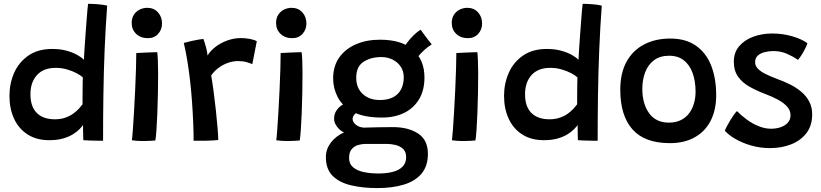

<svg xmlns="http://www.w3.org/2000/svg" viewBox="-20 -736 4302 1006"><path d="M416.5 -1.5Q416 -9.5 415.8 -25.2Q415.5 -41 415.2 -57Q415 -73 415 -81Q410.5 -74 398.2 -61Q386 -48 365 -34.2Q344 -20.5 312.5 -11Q281 -1.5 238 -1.5Q172 -1.5 125.2 -31.2Q78.5 -61 54 -113.5Q29.5 -166 29.5 -234Q29.5 -298.5 54.2 -354.5Q79 -410.5 129 -445Q179 -479.5 253.5 -479.5Q296.5 -479.5 330 -470Q363.5 -460.5 386.5 -447.2Q409.5 -434 419.5 -422.5Q420.5 -446 422.8 -479.8Q425 -513.5 427.8 -550.2Q430.5 -587 433 -621.2Q435.5 -655.5 437.8 -681Q440 -706.5 441.5 -716Q464.5 -716 492.8 -713.8Q521 -711.5 541.5 -706.5Q533 -590.5 528.2 -475Q523.5 -359.5 521.8 -241.5Q520 -123.5 520 1.5Q511 1.5 490.5 1.2Q470 1 449 0.2Q428 -0.5 416.5 -1.5ZM267.5 -111Q298 -111 322.2 -119.5Q346.5 -128 364.2 -141Q382 -154 394 -167.2Q406 -180.5 412.5 -189.5Q412.5 -201 412.5 -220.5Q412.5 -240 412.8 -261.8Q413 -283.5 413.2 -302.2Q413.5 -321 414 -330.5Q403 -341 381.2 -352.5Q359.5 -364 331.2 -372.2Q303 -380.5 272 -380.5Q208 -380.5 173.8 -342.8Q139.5 -305 139.5 -242Q139.5 -177.5 172.8 -144.2Q206 -111 267.5 -111Z M794 0Q786 0.5 768.2 1.8Q750.5 3 731 3Q715.5 3 700.2 2Q685 1 671 -1Q673 -14 676 -54.5Q679 -95 682.2 -150.5Q685.5 -206 688.2 -265.2Q691 -324.5 692.5 -375.8Q694 -427 694 -458Q701 -458.5 715.8 -459.2Q730.5 -460 747.5 -460.8Q764.5 -461.5 780 -462Q795.5 -462.5 804 -462.5Q806 -448 807.2 -418Q808.5 -388 808.5 -351Q808.5 -304.5 807.5 -250.8Q806.5 -197 804.5 -146Q802.5 -95 799.8 -55.8Q797 -16.5 794 0ZM755 -536Q717 -536 693.5 -558.5Q670 -581 670 -616Q670 -641 681.5 -658.8Q693 -676.5 711.8 -685.8Q730.5 -695 751.5 -695Q786 -695 807.5 -671.5Q829 -648 829 -612.5Q829 -581 808.5 -558.5Q788 -536 755 -536Z M1067.5 -445Q1081.5 -469 1108.5 -490Q1135.5 -511 1170.8 -523.8Q1206 -536.5 1242.5 -536.5Q1266 -536.5 1289.5 -532Q1313 -527.5 1325.5 -520L1302 -400Q1290.5 -405 1272 -410.5Q1253.5 -416 1228 -416Q1200.5 -416 1173.8 -406.5Q1147 -397 1124.5 -380Q1102 -363 1086.5 -340.5Q1092.5 -307 1099 -258.5Q1105.5 -210 1111 -158.8Q1116.5 -107.5 1120 -65.5Q1123.5 -23.5 1123.5 -2.5Q1097.5 0.5 1061.8 1.2Q1026 2 994.5 1.5Q994.5 -43.5 992.2 -96Q990 -148.5 986 -204Q982 -259.5 975.8 -314.2Q969.5 -369 961.2 -419.2Q953 -469.5 943 -511Q960 -516 981.8 -520.8Q1003.5 -525.5 1021.8 -528.8Q1040 -532 1045.5 -532Q1052 -516.5 1059.2 -489.2Q1066.5 -462 1067.5 -445Z M1550.5 0Q1542.5 0.5 1524.8 1.8Q1507 3 1487.5 3Q1472 3 1456.8 2Q1441.5 1 1427.5 -1Q1429.5 -14 1432.5 -54.5Q1435.5 -95 1438.8 -150.5Q1442 -206 1444.8 -265.2Q1447.5 -324.5 1449 -375.8Q1450.5 -427 1450.5 -458Q1457.5 -458.5 1472.2 -459.2Q1487 -460 1504 -460.8Q1521 -461.5 1536.5 -462Q1552 -462.5 1560.5 -462.5Q1562.5 -448 1563.8 -418Q1565 -388 1565 -351Q1565 -304.5 1564 -250.8Q1563 -197 1561 -146Q1559 -95 1556.2 -55.8Q1553.5 -16.5 1550.5 0ZM1511.5 -536Q1473.5 -536 1450 -558.5Q1426.5 -581 1426.5 -616Q1426.5 -641 1438 -658.8Q1449.5 -676.5 1468.2 -685.8Q1487 -695 1508 -695Q1542.5 -695 1564 -671.5Q1585.5 -648 1585.5 -612.5Q1585.5 -581 1565 -558.5Q1544.5 -536 1511.5 -536Z M1981.5 -120Q1886 -120 1830 -149.8Q1774 -179.5 1749.8 -226.5Q1725.5 -273.5 1725.5 -325Q1725.5 -390 1757.8 -435.2Q1790 -480.5 1845.5 -504.2Q1901 -528 1970.5 -528Q2085.5 -528 2144.8 -474.5Q2204 -421 2204 -330Q2204 -262.5 2175.5 -215.5Q2147 -168.5 2097 -144.2Q2047 -120 1981.5 -120ZM1957 249.5Q1881.5 249.5 1820.2 235.2Q1759 221 1723.2 185.8Q1687.5 150.5 1687.5 87Q1687.5 46 1712.8 12Q1738 -22 1784.5 -43.2Q1831 -64.5 1895 -67.5Q1926 -68.5 1962.2 -69.2Q1998.5 -70 2039.5 -70Q2119 -70 2170.5 -36.5Q2222 -3 2222 70Q2222 134.5 2188.5 174Q2155 213.5 2095.2 231.5Q2035.5 249.5 1957 249.5ZM1963.5 173Q2003.5 173 2036.2 165Q2069 157 2088.5 138Q2108 119 2108 87Q2108 59.5 2092.2 44.5Q2076.5 29.5 2053 23.8Q2029.5 18 2006.5 18Q1989.5 18 1967.8 18Q1946 18 1926.2 18Q1906.5 18 1895.5 18Q1875 18 1855 24.2Q1835 30.5 1822 46.5Q1809 62.5 1809 91.5Q1809 122.5 1829.8 140.2Q1850.5 158 1885.5 165.5Q1920.5 173 1963.5 173ZM1843.5 -23Q1783 -34 1756.8 -59.8Q1730.5 -85.5 1730.5 -115Q1730.5 -136.5 1740.8 -153.5Q1751 -170.5 1766.5 -181.8Q1782 -193 1798.5 -196.5L1871 -156Q1848.5 -148.5 1838 -136.8Q1827.5 -125 1827.5 -113Q1827.5 -96 1845.8 -81.5Q1864 -67 1895 -67ZM1970 -212Q2013 -212 2040.8 -227Q2068.5 -242 2082 -269Q2095.5 -296 2095.5 -331.5Q2095.5 -362 2080.2 -385.8Q2065 -409.5 2038.2 -423.2Q2011.5 -437 1977.5 -437Q1923 -437 1884.8 -412.2Q1846.5 -387.5 1846.5 -328.5Q1846.5 -274.5 1881 -243.2Q1915.5 -212 1970 -212ZM2154.5 -413.5 2088 -469Q2095.5 -488.5 2111.5 -510.2Q2127.5 -532 2147 -551Q2166.5 -570 2184 -580.5Q2189.5 -572.5 2200.5 -557.5Q2211.5 -542.5 2223 -527.5Q2234.5 -512.5 2242 -503.5Q2233 -498 2220 -488Q2207 -478 2193.8 -465Q2180.5 -452 2169.8 -438.5Q2159 -425 2154.5 -413.5Z M2471 0Q2463 0.5 2445.2 1.8Q2427.5 3 2408 3Q2392.5 3 2377.2 2Q2362 1 2348 -1Q2350 -14 2353 -54.5Q2356 -95 2359.2 -150.5Q2362.5 -206 2365.2 -265.2Q2368 -324.5 2369.5 -375.8Q2371 -427 2371 -458Q2378 -458.5 2392.8 -459.2Q2407.5 -460 2424.5 -460.8Q2441.5 -461.5 2457 -462Q2472.5 -462.5 2481 -462.5Q2483 -448 2484.2 -418Q2485.5 -388 2485.5 -351Q2485.5 -304.5 2484.5 -250.8Q2483.5 -197 2481.5 -146Q2479.5 -95 2476.8 -55.8Q2474 -16.5 2471 0ZM2432 -536Q2394 -536 2370.5 -558.5Q2347 -581 2347 -616Q2347 -641 2358.5 -658.8Q2370 -676.5 2388.8 -685.8Q2407.5 -695 2428.5 -695Q2463 -695 2484.5 -671.5Q2506 -648 2506 -612.5Q2506 -581 2485.5 -558.5Q2465 -536 2432 -536Z M3008 -1.5Q3007.5 -9.5 3007.2 -25.2Q3007 -41 3006.8 -57Q3006.5 -73 3006.5 -81Q3002 -74 2989.8 -61Q2977.5 -48 2956.5 -34.2Q2935.5 -20.5 2904 -11Q2872.5 -1.5 2829.5 -1.5Q2763.5 -1.5 2716.8 -31.2Q2670 -61 2645.5 -113.5Q2621 -166 2621 -234Q2621 -298.5 2645.8 -354.5Q2670.5 -410.5 2720.5 -445Q2770.5 -479.5 2845 -479.5Q2888 -479.5 2921.5 -470Q2955 -460.5 2978 -447.2Q3001 -434 3011 -422.5Q3012 -446 3014.2 -479.8Q3016.5 -513.5 3019.2 -550.2Q3022 -587 3024.5 -621.2Q3027 -655.5 3029.2 -681Q3031.5 -706.5 3033 -716Q3056 -716 3084.2 -713.8Q3112.5 -711.5 3133 -706.5Q3124.5 -590.5 3119.8 -475Q3115 -359.5 3113.2 -241.5Q3111.5 -123.5 3111.5 1.5Q3102.5 1.5 3082 1.2Q3061.5 1 3040.5 0.2Q3019.5 -0.5 3008 -1.5ZM2859 -111Q2889.5 -111 2913.8 -119.5Q2938 -128 2955.8 -141Q2973.5 -154 2985.5 -167.2Q2997.5 -180.5 3004 -189.5Q3004 -201 3004 -220.5Q3004 -240 3004.2 -261.8Q3004.5 -283.5 3004.8 -302.2Q3005 -321 3005.5 -330.5Q2994.5 -341 2972.8 -352.5Q2951 -364 2922.8 -372.2Q2894.5 -380.5 2863.5 -380.5Q2799.5 -380.5 2765.2 -342.8Q2731 -305 2731 -242Q2731 -177.5 2764.2 -144.2Q2797.5 -111 2859 -111Z M3489.5 14Q3358 14 3294 -58Q3230 -130 3230 -266Q3230 -353.5 3263 -413Q3296 -472.5 3355 -503.2Q3414 -534 3492 -534Q3573.5 -534 3627 -496.2Q3680.5 -458.5 3706.5 -391.8Q3732.5 -325 3732.5 -236.5Q3732.5 -160.5 3704 -104.2Q3675.5 -48 3621 -17Q3566.5 14 3489.5 14ZM3485 -93.5Q3521 -93.5 3547.5 -106.8Q3574 -120 3591 -142.8Q3608 -165.5 3616.2 -194.5Q3624.5 -223.5 3624.5 -255Q3624.5 -310 3609.2 -352.8Q3594 -395.5 3563.2 -419.8Q3532.5 -444 3486 -444Q3438.5 -444 3407.2 -420.8Q3376 -397.5 3360.8 -358.2Q3345.5 -319 3345.5 -270Q3345.5 -192.5 3381 -143Q3416.5 -93.5 3485 -93.5Z M4014.5 40Q3964 40 3917.2 26.8Q3870.5 13.5 3834 -7.5Q3797.5 -28.5 3777.5 -51.5Q3780.5 -59 3788 -73.2Q3795.5 -87.5 3805 -103.5Q3814.5 -119.5 3824.2 -133.2Q3834 -147 3841.5 -154Q3863.5 -131 3893 -109.5Q3922.5 -88 3955.2 -74.8Q3988 -61.5 4019.5 -61.5Q4048 -61.5 4071.2 -69.8Q4094.5 -78 4108.2 -93.8Q4122 -109.5 4122 -132Q4122 -158 4103.5 -178.2Q4085 -198.5 4054.8 -214.5Q4024.5 -230.5 3988.5 -244Q3944 -261 3907 -281.8Q3870 -302.5 3847.5 -333.8Q3825 -365 3825 -413Q3825 -461.5 3853.2 -494.2Q3881.5 -527 3927.2 -543.8Q3973 -560.5 4025.5 -560.5Q4081.5 -560.5 4131.5 -545.8Q4181.5 -531 4210.5 -509.5Q4208 -500.5 4200.5 -485Q4193 -469.5 4182.8 -452.5Q4172.5 -435.5 4161 -422Q4138.5 -438.5 4105 -453.5Q4071.5 -468.5 4033 -468.5Q4009.5 -468.5 3987.2 -463Q3965 -457.5 3950.8 -445Q3936.5 -432.5 3936.5 -410.5Q3936.5 -391 3951 -376Q3965.5 -361 3990.8 -348.5Q4016 -336 4049 -323.5Q4086 -310.5 4119.8 -293.5Q4153.5 -276.5 4179.5 -254.2Q4205.5 -232 4220.5 -203Q4235.5 -174 4235.5 -137Q4235.5 -78 4205.5 -38.8Q4175.5 0.5 4125.5 20.2Q4075.5 40 4014.5 40Z"/></svg>

Font: Grandstander Thin Medium
Style: Regular
Weight: 500
Version: Version 1.200